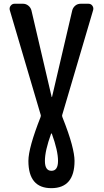

<svg xmlns="http://www.w3.org/2000/svg" viewBox="-20 -750 540 1000"><path d="M246.1 -53.7Q213.9 35.2 213.9 87.9Q213.9 139.6 248 139.6Q282.2 139.6 282.2 87.9Q282.2 35.2 250 -53.7Q250 -54.7 248 -54.7Q246.1 -54.7 246.1 -53.7ZM192.4 -150.4 31.2 -696.3Q27.3 -709 35.2 -719.7Q43 -730.5 55.7 -730.5H99.6Q115.2 -730.5 127.4 -720.7Q139.6 -710.9 143.6 -696.3L249 -245.1Q249 -244.1 250 -244.1Q251 -244.1 251 -245.1L356.4 -696.3Q360.4 -710.9 372.1 -720.7Q383.8 -730.5 400.4 -730.5H440.4Q454.1 -730.5 461.4 -719.7Q468.8 -709 464.8 -696.3L303.7 -150.4Q302.7 -147.5 304.7 -140.6Q338.9 -54.7 353.5 0.5Q368.2 55.7 368.2 87.9Q368.2 229.5 248 230Q127.9 230.5 127.9 87.9Q127.9 20.5 191.4 -140.6Q193.4 -147.5 192.4 -150.4Z"/></svg>

Font: Rounded-L Mgen+ 1m medium
Style: Regular
Weight: 500
Designer: [Source Han Sans]
Ryoko NISHIZUKA  (kana & ideographs); Paul D. Hunt (Latin, Greek & Cyrillic); Wenlong ZHANG  (bopomofo
Version: Version 1.059.20150602